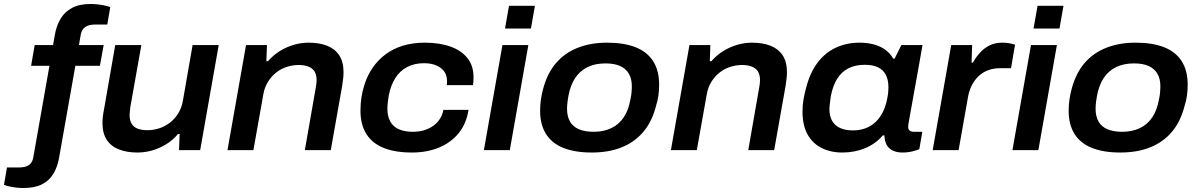

<svg xmlns="http://www.w3.org/2000/svg" viewBox="-101 -753 6014 963"><path d="M17 190Q0 190 -18 188Q-36 186 -52.5 182.5Q-69 179 -81 174L-66 87H-7Q27 87 44.5 74.5Q62 62 66 36L147 -423H55L73 -527H165L175 -583Q183 -626 203.5 -660Q224 -694 260.5 -713.5Q297 -733 354 -733Q371 -733 389 -731Q407 -729 423.5 -725.5Q440 -722 452 -717L437 -630H378Q344 -630 326.5 -617.5Q309 -605 304 -579L295 -527H419L400 -423H277L195 40Q187 85 166.5 119Q146 153 109.5 171.5Q73 190 17 190Z M589 12Q535 12 495.5 -3.5Q456 -19 434.5 -51.5Q413 -84 413 -136Q413 -152 415 -169.5Q417 -187 421 -206L477 -527H608L553 -218Q552 -206 550.5 -196Q549 -186 549 -177Q549 -148 560 -131Q571 -114 591.5 -107Q612 -100 639 -100Q669 -100 698 -109.5Q727 -119 751.5 -138Q776 -157 793 -184.5Q810 -212 816 -246L865 -527H996L903 0H797L800 -81H792Q766 -50 732.5 -29.5Q699 -9 662.5 1.5Q626 12 589 12Z M1040 0 1133 -527H1238L1235 -446H1243Q1270 -477 1303.5 -497.5Q1337 -518 1373.5 -528.5Q1410 -539 1446 -539Q1501 -539 1540 -523.5Q1579 -508 1600.5 -475.5Q1622 -443 1622 -391Q1622 -375 1620 -358Q1618 -341 1615 -321L1558 0H1428L1482 -309Q1484 -320 1485.5 -330.5Q1487 -341 1487 -350Q1487 -379 1476 -395.5Q1465 -412 1444.5 -419.5Q1424 -427 1397 -427Q1367 -427 1337.5 -417.5Q1308 -408 1284 -389Q1260 -370 1243 -342.5Q1226 -315 1220 -281L1170 0Z M1965 12Q1881 12 1823.5 -11Q1766 -34 1736.5 -81Q1707 -128 1707 -198Q1707 -233 1712 -265.5Q1717 -298 1727 -328Q1742 -376 1769 -414.5Q1796 -453 1833.5 -481Q1871 -509 1920.5 -524Q1970 -539 2029 -539Q2103 -539 2158 -519.5Q2213 -500 2243.5 -461.5Q2274 -423 2274 -367Q2274 -357 2273.5 -346.5Q2273 -336 2271 -326H2140Q2141 -331 2141 -336.5Q2141 -342 2141 -347Q2141 -375 2127 -394.5Q2113 -414 2087 -425Q2061 -436 2026 -436Q1977 -436 1940.5 -416.5Q1904 -397 1881.5 -361Q1859 -325 1849 -275Q1847 -262 1845.5 -251Q1844 -240 1843 -230Q1842 -220 1842 -208Q1842 -170 1856.5 -143.5Q1871 -117 1900 -104.5Q1929 -92 1971 -92Q2010 -92 2042.5 -105.5Q2075 -119 2096 -144Q2117 -169 2123 -202H2249Q2238 -132 2199 -84.5Q2160 -37 2100 -12.5Q2040 12 1965 12Z M2432 -610 2452 -724H2582L2562 -610ZM2326 0 2419 -527H2549L2456 0Z M2867 12Q2783 12 2725 -11Q2667 -34 2637.5 -81Q2608 -128 2608 -198Q2608 -227 2612 -254Q2616 -281 2623 -307Q2644 -386 2688 -437Q2732 -488 2797 -513.5Q2862 -539 2944 -539Q3029 -539 3087 -516Q3145 -493 3175 -446Q3205 -399 3205 -328Q3205 -301 3201.5 -275Q3198 -249 3190 -224Q3170 -144 3126 -92Q3082 -40 3017 -14Q2952 12 2867 12ZM2876 -92Q2927 -92 2965.5 -110.5Q3004 -129 3028 -165.5Q3052 -202 3061 -255Q3065 -273 3066 -284.5Q3067 -296 3067.5 -304.5Q3068 -313 3068 -320Q3068 -358 3053 -383.5Q3038 -409 3009 -422Q2980 -435 2936 -435Q2884 -435 2846 -416.5Q2808 -398 2784 -362Q2760 -326 2750 -272Q2747 -255 2745.5 -243Q2744 -231 2743.5 -223Q2743 -215 2743 -208Q2743 -170 2757.5 -144Q2772 -118 2802 -105Q2832 -92 2876 -92Z M3264 0 3357 -527H3462L3459 -446H3467Q3494 -477 3527.5 -497.5Q3561 -518 3597.5 -528.5Q3634 -539 3670 -539Q3725 -539 3764 -523.5Q3803 -508 3824.5 -475.5Q3846 -443 3846 -391Q3846 -375 3844 -358Q3842 -341 3839 -321L3782 0H3652L3706 -309Q3708 -320 3709.5 -330.5Q3711 -341 3711 -350Q3711 -379 3700 -395.5Q3689 -412 3668.5 -419.5Q3648 -427 3621 -427Q3591 -427 3561.5 -417.5Q3532 -408 3508 -389Q3484 -370 3467 -342.5Q3450 -315 3444 -281L3394 0Z M4124 12Q4064 12 4018.5 -11.5Q3973 -35 3948.5 -80.5Q3924 -126 3924 -193Q3924 -225 3929 -254Q3934 -283 3942 -312Q3962 -390 4000.5 -440Q4039 -490 4092.5 -514.5Q4146 -539 4210 -539Q4248 -539 4280.5 -530.5Q4313 -522 4338 -504.5Q4363 -487 4379 -459H4386L4420 -527H4526L4503 -397Q4493 -341 4485 -297.5Q4477 -254 4471.5 -221.5Q4466 -189 4461.5 -166.5Q4457 -144 4455.5 -132Q4454 -120 4454 -118Q4454 -104 4461.5 -98Q4469 -92 4483 -92H4525L4510 -5Q4500 0 4476.5 6Q4453 12 4424 12Q4397 12 4376.5 2Q4356 -8 4345 -28Q4341 -37 4338 -49Q4335 -61 4335 -74H4327Q4290 -31 4237.5 -9.5Q4185 12 4124 12ZM4178 -99Q4211 -99 4239.5 -109.5Q4268 -120 4290 -140.5Q4312 -161 4327 -191Q4342 -221 4349 -259Q4352 -272 4353 -282Q4354 -292 4354.5 -300.5Q4355 -309 4355 -315Q4355 -352 4342 -377.5Q4329 -403 4302.5 -415.5Q4276 -428 4237 -428Q4189 -428 4154.5 -410.5Q4120 -393 4098 -358Q4076 -323 4066 -270Q4064 -255 4062.5 -243Q4061 -231 4060 -222.5Q4059 -214 4059 -207Q4059 -154 4089 -126.5Q4119 -99 4178 -99Z M4577 0 4670 -527H4775L4772 -439H4779Q4793 -465 4813.5 -488Q4834 -511 4862 -525Q4890 -539 4926 -539Q4945 -539 4961.5 -536Q4978 -533 4990 -529L4970 -411H4916Q4881 -411 4853 -400Q4825 -389 4804.5 -368.5Q4784 -348 4771 -320.5Q4758 -293 4753 -260L4707 0Z M5083 -610 5103 -724H5233L5213 -610ZM4977 0 5070 -527H5200L5107 0Z M5518 12Q5434 12 5376 -11Q5318 -34 5288.5 -81Q5259 -128 5259 -198Q5259 -227 5263 -254Q5267 -281 5274 -307Q5295 -386 5339 -437Q5383 -488 5448 -513.5Q5513 -539 5595 -539Q5680 -539 5738 -516Q5796 -493 5826 -446Q5856 -399 5856 -328Q5856 -301 5852.5 -275Q5849 -249 5841 -224Q5821 -144 5777 -92Q5733 -40 5668 -14Q5603 12 5518 12ZM5527 -92Q5578 -92 5616.5 -110.5Q5655 -129 5679 -165.5Q5703 -202 5712 -255Q5716 -273 5717 -284.5Q5718 -296 5718.5 -304.5Q5719 -313 5719 -320Q5719 -358 5704 -383.5Q5689 -409 5660 -422Q5631 -435 5587 -435Q5535 -435 5497 -416.5Q5459 -398 5435 -362Q5411 -326 5401 -272Q5398 -255 5396.5 -243Q5395 -231 5394.5 -223Q5394 -215 5394 -208Q5394 -170 5408.5 -144Q5423 -118 5453 -105Q5483 -92 5527 -92Z"/></svg>

Font: Archivo SemiExpanded SemiBold
Style: Italic
Weight: 600
Width: 6
Italic angle: -10°
Designer: Hector Gatti
Foundry: Omnibus-Type
Version: Version 2.001